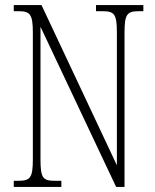

<svg xmlns="http://www.w3.org/2000/svg" viewBox="-20 -734 609 754"><path d="M34 0H221V-24H196C148 -24 139 -35 139 -109V-629L436 0H469V-605C469 -679 479 -690 526 -690H543V-714H357V-690H382C429 -690 439 -679 439 -606V-85L143 -714H34V-690H52C98 -690 109 -679 109 -606V-109C109 -35 99 -24 51 -24H34Z"/></svg>

Font: Noto Serif Devanagari ExtraCondensed ExtraLight
Style: Regular
Weight: 200
Width: 2
Designer: Universal Thirst, Indian Type Foundry and the Monotype Design Team
Foundry: Monotype Imaging Inc.
Version: Version 2.004